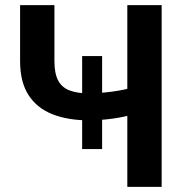

<svg xmlns="http://www.w3.org/2000/svg" viewBox="-20 -731 719 751"><path d="M379.4 -511.7V-147.9H301.3V-511.7ZM58.6 -710.9H192.9V-491.7Q192.9 -442.9 207.8 -415.5Q222.7 -388.2 252.9 -377Q283.2 -365.7 328.1 -365.7Q347.7 -365.7 371.6 -367.7Q395.5 -369.6 419.9 -372.8Q444.3 -376 467 -380.9Q489.7 -385.7 506.8 -391.6V-285.6Q490.2 -280.3 468 -275.4Q445.8 -270.5 421.4 -267.1Q397 -263.7 373 -262Q349.1 -260.3 328.1 -260.3Q245.6 -260.3 185.1 -284.2Q124.5 -308.1 91.6 -359.1Q58.6 -410.2 58.6 -491.7ZM478 -710.9H612.3V0H478Z"/></svg>

Font: Roboto SemiBold
Style: Regular
Weight: 600
Designer: Christian Robertson
Foundry: Google
Version: Version 3.009; 2024